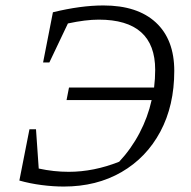

<svg xmlns="http://www.w3.org/2000/svg" viewBox="-20 -677 701 704"><path d="M214 7Q175 7 132.5 1.5Q90 -4 51 -15L88 -203H112L122 -59Q177 -47 232 -47Q324 -47 417 -84Q461 -131 491.5 -189Q522 -247 536 -310H224L233 -356H545Q549 -389 549 -421Q549 -605 342 -605Q294 -605 229 -591L161 -448H138L174 -632Q276 -657 359 -657Q484 -657 551.5 -594.5Q619 -532 619 -417Q619 -290 568 -194.5Q517 -99 425.5 -46Q334 7 214 7Z"/></svg>

Font: Piazzolla Light
Style: Italic
Weight: 300
Italic angle: -11.3°
Designer: Juan Pablo del Peral
Foundry: Huerta Tipografica
Version: Version 1.330